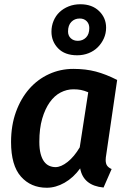

<svg xmlns="http://www.w3.org/2000/svg" viewBox="-20 -868 617 903"><path d="M480 -143Q477 -126 477 -116Q477 -98 484 -88.5Q491 -79 505 -73L467 14Q372 5 357 -76Q325 -32 283.5 -8.5Q242 15 200 15Q125 15 78.5 -37.5Q32 -90 32 -200Q32 -278 55 -341.5Q78 -405 117.5 -450Q157 -495 210.5 -519.5Q264 -544 325 -544Q383 -544 430.5 -531.5Q478 -519 531 -492ZM241 -82Q267 -82 298 -106.5Q329 -131 355 -175L395 -434Q376 -442 360.5 -445Q345 -448 325 -448Q294 -448 265 -433Q236 -418 214 -387Q192 -356 178.5 -310Q165 -264 165 -201Q165 -168 171 -145Q177 -122 187.5 -108Q198 -94 212 -88Q226 -82 241 -82ZM346 -676Q369 -676 384.5 -691.5Q400 -707 400 -736Q400 -756 387.5 -768.5Q375 -781 355 -781Q331 -781 315.5 -765Q300 -749 300 -720Q300 -700 313 -688Q326 -676 346 -676ZM343 -608Q285 -608 253.5 -640.5Q222 -673 222 -719Q222 -746 232 -770Q242 -794 260 -811Q278 -828 303 -838Q328 -848 358 -848Q413 -848 446 -816Q479 -784 479 -738Q479 -711 468.5 -687.5Q458 -664 440 -646Q422 -628 397 -618Q372 -608 343 -608Z"/></svg>

Font: Xgbmvzvtohvqztyvzapvmeyoton
Style: Regular
Weight: 500
Italic angle: -8°
Designer: Carrois Corporate & Edenspiekermann
Foundry: Carrois Corporate GbR & Edenspiekermann AG
Version: Version 2.001